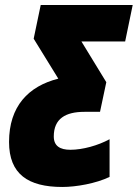

<svg xmlns="http://www.w3.org/2000/svg" viewBox="-20 -734 548 764"><path d="M228 10C283 10 362 -4 416 -30V-180C370 -155 309 -138 260 -138C219 -138 194 -153 194 -191C194 -262 241 -289 316 -289H378L403 -407L304 -569H478L508 -714H142L114 -580L212 -421C93 -391 16 -311 16 -169C16 -41 92 10 228 10Z"/></svg>

Font: Noto Sans UI Condensed Black
Style: Italic
Weight: 900
Width: 3
Italic angle: -192°
Designer: Monotype Design Team
Foundry: Monotype Imaging Inc.
Version: Version 1.901